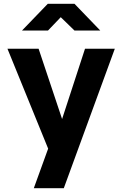

<svg xmlns="http://www.w3.org/2000/svg" viewBox="-20 -805 640 1005"><path d="M157 180 232 -27 19 -550H182L305 -182L425 -550H581L314 180ZM95 -645 230 -785H370L505 -645H370L298 -715L231 -645Z"/></svg>

Font: Tiny ExtraBold
Style: Regular
Weight: 800
Designer: Philipp Nurullin, Konstantin Bulenkov
Foundry: JetBrains
Version: Version 2.251; ttfautohint (v1.8.4.7-5d5b)